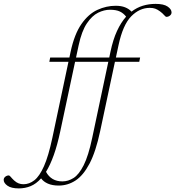

<svg xmlns="http://www.w3.org/2000/svg" viewBox="-204 -730 926 1014"><path d="M169 -457Q189 -550 226 -603Q263 -656 310.2 -677.8Q357.5 -699.5 407 -699.5Q436.5 -699.5 457 -691.2Q477.5 -683 490.5 -668.5Q518.5 -690 550.5 -699.8Q582.5 -709.5 617.5 -709.5Q661 -709.5 681.5 -695.2Q702 -681 702 -664.5Q702 -654.5 693.5 -647.8Q685 -641 675 -641Q670.5 -641 662.5 -650.5Q654.5 -660 641 -670Q627.5 -680 615.8 -684.2Q604 -688.5 587 -688.5Q533 -688.5 489 -643.8Q445 -599 422 -491.5L408 -426H536L531.5 -403.5H403L325 -37.5Q302 71 269 133.8Q236 196.5 195 223.2Q154 250 106 250Q72.5 250 49 239.8Q25.5 229.5 13 212Q-13 241 -42.2 253Q-71.5 265 -104.5 265Q-144.5 265 -164.5 250.8Q-184.5 236.5 -184.5 220Q-184.5 210 -176 203.2Q-167.5 196.5 -157.5 196.5Q-153.5 196.5 -147.5 204Q-141.5 211.5 -129.5 223Q-117.5 234 -105.5 238.5Q-93.5 243 -80 243Q-49.5 243 -22.5 222Q4.5 201 28.2 147.8Q52 94.5 72.5 -2L157.5 -403.5H56.5L61 -426H162.5ZM379.5 -457Q393 -521 414 -566.5Q435 -612 462 -642Q449 -659.5 429.5 -669Q410 -678.5 376.5 -678.5Q346 -678.5 314 -662.8Q282 -647 254.8 -606.5Q227.5 -566 211.5 -491.5L197.5 -426H373ZM114.5 -37.5Q99 36 80 89Q61 142 39 177.5Q66.5 228 125.5 228Q156 228 184.5 210Q213 192 238 142.5Q263 93 283 -2L368 -403.5H192.5Z"/></svg>

Font: Newsreader Text ExtraLight
Style: Italic
Weight: 275
Italic angle: -17°
Designer: Hugues Gentile
Foundry: Production Type
Version: Version 1.001